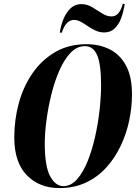

<svg xmlns="http://www.w3.org/2000/svg" viewBox="-20 -951 709 982"><path d="M284 11Q181 11 117 -55Q53 -121 53 -248Q53 -339 76.5 -424.5Q100 -510 147 -577.5Q194 -645 263 -685Q332 -725 423 -725Q488 -725 540.5 -699Q593 -673 624 -616.5Q655 -560 655 -468Q655 -401 640.5 -333Q626 -265 596.5 -203.5Q567 -142 523 -93.5Q479 -45 419 -17Q359 11 284 11ZM304 1Q343 1 374 -34Q405 -69 428 -126Q451 -183 466.5 -252Q482 -321 489.5 -390Q497 -459 497 -516Q497 -622 477 -668.5Q457 -715 414 -715Q373 -715 340.5 -680.5Q308 -646 283.5 -590Q259 -534 242.5 -467Q226 -400 217.5 -334.5Q209 -269 209 -217Q209 -100 236.5 -49.5Q264 1 304 1ZM513 -785Q490 -785 469 -794.5Q448 -804 429.5 -817Q411 -830 393.5 -839.5Q376 -849 359 -849Q341 -849 328 -838Q315 -827 307.5 -812Q300 -797 296 -784H286Q291 -821 305 -854.5Q319 -888 341.5 -909Q364 -930 396 -930Q425 -930 451 -914.5Q477 -899 501.5 -883Q526 -867 550 -867Q572 -867 586 -884Q600 -901 608 -931H618Q612 -892 600 -859Q588 -826 566.5 -805.5Q545 -785 513 -785Z"/></svg>

Font: Noto Serif Display ExtraCondensed ExtraBold
Style: Italic
Weight: 800
Width: 2
Italic angle: -12°
Designer: Monotype Design Team
Foundry: Monotype Imaging Inc.
Version: Version 2.009